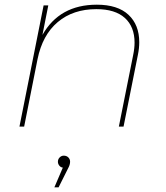

<svg xmlns="http://www.w3.org/2000/svg" viewBox="-20 -540 708 819"><path d="M574 -360Q574 -334 568 -305L507 0H487L548 -305Q554 -334 554 -358Q554 -426 512.5 -463.5Q471 -501 391 -501Q292 -501 226.5 -446Q161 -391 140 -287L83 0H63L166 -517H186L161 -391Q234 -520 393 -520Q482 -520 528 -477Q574 -434 574 -360ZM279 150Q279 163 270 179L230 259H212L248 175Q239 174 233 166.5Q227 159 227 150Q227 139 234.5 131.5Q242 124 252 124Q264 124 271.5 131.5Q279 139 279 150Z"/></svg>

Font: Montserrat Alternates Thin
Style: Italic
Weight: 250
Italic angle: -11.3°
Designer: Julieta Ulanovsky
Foundry: Julieta Ulanovsky
Version: Version 7.200